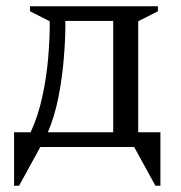

<svg xmlns="http://www.w3.org/2000/svg" viewBox="-20 -470 578 614"><path d="M78 -47Q102 -99 115.5 -161.5Q129 -224 134 -284Q139 -344 139 -388V-402L76 -434V-450H485V-434L422 -402V-47H493V124H477L409 0H109L41 124H25V-47ZM342 -47V-403H189V-388Q189 -343 184 -282.5Q179 -222 167 -160Q155 -98 133 -47Z"/></svg>

Font: Spectral
Style: Regular
Weight: 400
Designer: Jean-Baptiste Levee
Foundry: Production Type
Version: Version 2.001